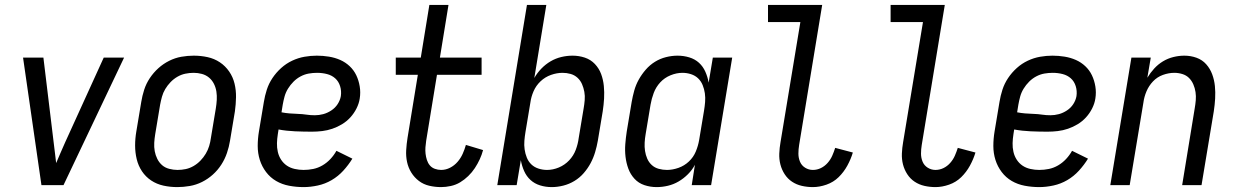

<svg xmlns="http://www.w3.org/2000/svg" viewBox="-20 -755 5040 783"><path d="M149 0 74 -520H157L199 -173Q202 -153 204 -132Q206 -111 209 -90Q218 -111 227 -132Q236 -153 245 -173L403 -520H486L239 0Z M703 8Q674 8 646.5 2Q619 -4 596.5 -19Q574 -34 559 -56.5Q544 -79 537.5 -106Q531 -133 531 -161.5Q531 -190 536 -219L556 -339Q560 -364 568 -389Q576 -414 591 -436.5Q606 -459 626 -477Q646 -495 670 -507Q694 -519 719.5 -523.5Q745 -528 770 -528Q799 -528 826.5 -522Q854 -516 876.5 -501Q899 -486 914.5 -463.5Q930 -441 936.5 -414Q943 -387 942.5 -358.5Q942 -330 938 -301L918 -181Q914 -156 905.5 -131Q897 -106 882.5 -83.5Q868 -61 848 -43Q828 -25 804 -13Q780 -1 754 3.5Q728 8 703 8ZM704 -62Q721 -62 737.5 -65.5Q754 -69 769.5 -78Q785 -87 797.5 -100Q810 -113 819 -128Q828 -143 833 -159.5Q838 -176 840 -192L860 -312Q863 -330 864 -347.5Q865 -365 862.5 -381.5Q860 -398 852.5 -413Q845 -428 832.5 -438.5Q820 -449 803.5 -453.5Q787 -458 770 -458Q753 -458 736 -454.5Q719 -451 703.5 -442Q688 -433 675.5 -420Q663 -407 654 -392Q645 -377 640.5 -360.5Q636 -344 633 -328L613 -208Q610 -190 609 -172.5Q608 -155 611 -138.5Q614 -122 621.5 -107Q629 -92 641 -81.5Q653 -71 670 -66.5Q687 -62 704 -62Z M1218 8Q1188 8 1159 2.5Q1130 -3 1106 -17Q1082 -31 1065 -53.5Q1048 -76 1039.5 -103Q1031 -130 1031 -159.5Q1031 -189 1036 -219L1056 -339Q1060 -364 1068 -389Q1076 -414 1091 -436.5Q1106 -459 1126.5 -477.5Q1147 -496 1171.5 -507.5Q1196 -519 1221.5 -523.5Q1247 -528 1272 -528Q1297 -528 1321.5 -524Q1346 -520 1367.5 -510.5Q1389 -501 1406 -485Q1423 -469 1433 -448Q1443 -427 1447 -402.5Q1451 -378 1447 -353Q1444 -333 1434 -313Q1424 -293 1409 -276.5Q1394 -260 1375 -248.5Q1356 -237 1335.5 -230Q1315 -223 1294 -220.5Q1273 -218 1252 -218Q1218 -218 1183 -219.5Q1148 -221 1116 -227L1113 -208Q1110 -189 1109.5 -171Q1109 -153 1113 -135.5Q1117 -118 1126.5 -103.5Q1136 -89 1150 -79.5Q1164 -70 1182 -66Q1200 -62 1218 -62Q1238 -62 1257.5 -66Q1277 -70 1295 -80.5Q1313 -91 1327.5 -106.5Q1342 -122 1352 -140L1417 -108Q1401 -82 1380 -59Q1359 -36 1332.5 -20.5Q1306 -5 1276 1.5Q1246 8 1218 8ZM1264 -285Q1281 -285 1298 -289.5Q1315 -294 1331 -304.5Q1347 -315 1357 -330.5Q1367 -346 1370 -363Q1373 -384 1367 -403.5Q1361 -423 1347 -435.5Q1333 -448 1313.5 -453Q1294 -458 1273 -458Q1256 -458 1239 -455Q1222 -452 1206 -443.5Q1190 -435 1177 -422Q1164 -409 1154.5 -393.5Q1145 -378 1140.5 -361.5Q1136 -345 1133 -328L1128 -297Q1143 -294 1160.5 -292.5Q1178 -291 1195.5 -290.5Q1213 -290 1229.5 -287.5Q1246 -285 1264 -285Z M1779 8Q1754 8 1730.5 2.5Q1707 -3 1688.5 -17Q1670 -31 1657.5 -51Q1645 -71 1640 -94.5Q1635 -118 1636.5 -143Q1638 -168 1642 -193L1684 -450H1594V-520H1696L1731 -735H1809L1774 -520H1944V-450H1762L1718 -181Q1716 -168 1715 -154.5Q1714 -141 1715.5 -128Q1717 -115 1721 -102.5Q1725 -90 1733 -80.5Q1741 -71 1753.5 -66.5Q1766 -62 1779 -62Q1798 -62 1815.5 -71Q1833 -80 1846 -95Q1859 -110 1867 -128Q1875 -146 1880 -164L1950 -143Q1945 -124 1936.5 -105.5Q1928 -87 1916.5 -69.5Q1905 -52 1889.5 -37Q1874 -22 1856.5 -11.5Q1839 -1 1818.5 3.5Q1798 8 1779 8Z M2230 8Q2205 8 2182.5 1Q2160 -6 2143.5 -21Q2127 -36 2117.5 -57.5Q2108 -79 2104 -102L2087 0H2008L2129 -735H2208L2159 -437Q2171 -458 2188 -475.5Q2205 -493 2225.5 -505Q2246 -517 2269 -522.5Q2292 -528 2315 -528Q2341 -528 2365 -520Q2389 -512 2406 -494Q2423 -476 2431.5 -453Q2440 -430 2442.5 -404.5Q2445 -379 2443.5 -353Q2442 -327 2438 -301L2418 -181Q2414 -158 2407 -134.5Q2400 -111 2388.5 -89.5Q2377 -68 2360.5 -49Q2344 -30 2322.5 -17Q2301 -4 2277 2Q2253 8 2230 8ZM2211 -62Q2235 -62 2259 -72Q2283 -82 2301 -101Q2319 -120 2328 -144Q2337 -168 2340 -192L2360 -312Q2363 -329 2364.5 -346.5Q2366 -364 2363 -380.5Q2360 -397 2353.5 -412Q2347 -427 2335 -438Q2323 -449 2307 -453.5Q2291 -458 2274 -458Q2251 -458 2227 -449.5Q2203 -441 2184.5 -423.5Q2166 -406 2156 -383Q2146 -360 2143 -337L2123 -217Q2120 -199 2118.5 -181Q2117 -163 2119.5 -145.5Q2122 -128 2128.5 -112Q2135 -96 2147 -84.5Q2159 -73 2176 -67.5Q2193 -62 2211 -62Z M2658 8Q2632 8 2608 0Q2584 -8 2567.5 -26Q2551 -44 2542.5 -67Q2534 -90 2531 -115.5Q2528 -141 2530 -167Q2532 -193 2536 -219L2556 -339Q2560 -362 2566.5 -385.5Q2573 -409 2585 -430.5Q2597 -452 2613.5 -471Q2630 -490 2651 -503Q2672 -516 2696 -522Q2720 -528 2743 -528Q2768 -528 2791 -521Q2814 -514 2830.5 -499Q2847 -484 2856.5 -462.5Q2866 -441 2870 -418L2887 -520H2966L2880 0H2801L2814 -83Q2803 -62 2785.5 -44.5Q2768 -27 2747.5 -15Q2727 -3 2704 2.5Q2681 8 2658 8ZM2700 -62Q2723 -62 2747 -70.5Q2771 -79 2789.5 -96.5Q2808 -114 2817.5 -137Q2827 -160 2831 -183L2851 -303Q2854 -321 2855.5 -339Q2857 -357 2854.5 -374.5Q2852 -392 2845.5 -408Q2839 -424 2827 -435.5Q2815 -447 2798 -452.5Q2781 -458 2763 -458Q2739 -458 2714.5 -448Q2690 -438 2672.5 -419Q2655 -400 2646 -376Q2637 -352 2633 -328L2613 -208Q2610 -191 2609 -173.5Q2608 -156 2610.5 -139.5Q2613 -123 2619.5 -108Q2626 -93 2638 -82Q2650 -71 2666.5 -66.5Q2683 -62 2700 -62Z M3295 8Q3272 8 3250 3Q3228 -2 3210 -14Q3192 -26 3180 -44.5Q3168 -63 3162.5 -84.5Q3157 -106 3158 -129Q3159 -152 3163 -175L3244 -665H3112V-735H3333L3239 -164Q3236 -146 3236 -128.5Q3236 -111 3242.5 -95.5Q3249 -80 3263.5 -71Q3278 -62 3295 -62Q3312 -62 3327.5 -69.5Q3343 -77 3355 -90.5Q3367 -104 3374 -120Q3381 -136 3386 -152L3458 -133Q3450 -106 3435.5 -79.5Q3421 -53 3400 -32.5Q3379 -12 3350.5 -2Q3322 8 3295 8Z M3795 8Q3772 8 3750 3Q3728 -2 3710 -14Q3692 -26 3680 -44.5Q3668 -63 3662.5 -84.5Q3657 -106 3658 -129Q3659 -152 3663 -175L3744 -665H3612V-735H3833L3739 -164Q3736 -146 3736 -128.5Q3736 -111 3742.5 -95.5Q3749 -80 3763.5 -71Q3778 -62 3795 -62Q3812 -62 3827.5 -69.5Q3843 -77 3855 -90.5Q3867 -104 3874 -120Q3881 -136 3886 -152L3958 -133Q3950 -106 3935.5 -79.5Q3921 -53 3900 -32.5Q3879 -12 3850.5 -2Q3822 8 3795 8Z M4218 8Q4188 8 4159 2.5Q4130 -3 4106 -17Q4082 -31 4065 -53.5Q4048 -76 4039.5 -103Q4031 -130 4031 -159.5Q4031 -189 4036 -219L4056 -339Q4060 -364 4068 -389Q4076 -414 4091 -436.5Q4106 -459 4126.5 -477.5Q4147 -496 4171.5 -507.5Q4196 -519 4221.5 -523.5Q4247 -528 4272 -528Q4297 -528 4321.5 -524Q4346 -520 4367.5 -510.5Q4389 -501 4406 -485Q4423 -469 4433 -448Q4443 -427 4447 -402.5Q4451 -378 4447 -353Q4444 -333 4434 -313Q4424 -293 4409 -276.5Q4394 -260 4375 -248.5Q4356 -237 4335.5 -230Q4315 -223 4294 -220.5Q4273 -218 4252 -218Q4218 -218 4183 -219.5Q4148 -221 4116 -227L4113 -208Q4110 -189 4109.5 -171Q4109 -153 4113 -135.5Q4117 -118 4126.5 -103.5Q4136 -89 4150 -79.5Q4164 -70 4182 -66Q4200 -62 4218 -62Q4238 -62 4257.5 -66Q4277 -70 4295 -80.5Q4313 -91 4327.5 -106.5Q4342 -122 4352 -140L4417 -108Q4401 -82 4380 -59Q4359 -36 4332.5 -20.5Q4306 -5 4276 1.5Q4246 8 4218 8ZM4264 -285Q4281 -285 4298 -289.5Q4315 -294 4331 -304.5Q4347 -315 4357 -330.5Q4367 -346 4370 -363Q4373 -384 4367 -403.5Q4361 -423 4347 -435.5Q4333 -448 4313.5 -453Q4294 -458 4273 -458Q4256 -458 4239 -455Q4222 -452 4206 -443.5Q4190 -435 4177 -422Q4164 -409 4154.5 -393.5Q4145 -378 4140.5 -361.5Q4136 -345 4133 -328L4128 -297Q4143 -294 4160.5 -292.5Q4178 -291 4195.5 -290.5Q4213 -290 4229.5 -287.5Q4246 -285 4264 -285Z M4508 0 4594 -520H4673L4659 -438Q4671 -458 4687 -475.5Q4703 -493 4723 -505Q4743 -517 4765.5 -522.5Q4788 -528 4810 -528Q4836 -528 4859.5 -519.5Q4883 -511 4899 -493Q4915 -475 4923.5 -452Q4932 -429 4934.5 -404Q4937 -379 4935.5 -353Q4934 -327 4930 -301L4880 0H4801L4852 -312Q4855 -329 4856.5 -346Q4858 -363 4855.5 -379.5Q4853 -396 4846.5 -411Q4840 -426 4829 -437Q4818 -448 4802 -453Q4786 -458 4769 -458Q4746 -458 4722.5 -449.5Q4699 -441 4682 -423Q4665 -405 4655.5 -382.5Q4646 -360 4643 -337L4587 0Z"/></svg>

Font: Iosevka Algr
Style: Italic
Weight: 400
Italic angle: -9°
Monospace: yes
Designer: Belleve Invis
Foundry: Belleve Invis
Version: Version 26.0.2; ttfautohint (v1.8.3)